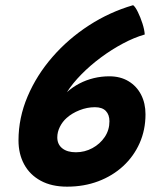

<svg xmlns="http://www.w3.org/2000/svg" viewBox="-20 -712 617 737"><path d="M535.6 -579.6Q495 -568 451.8 -544.9Q408.5 -521.9 367.5 -491.5Q326.5 -461.1 292.6 -426.7Q258.6 -392.2 236.9 -358.2Q258.4 -377.6 284.6 -391.3Q310.8 -405 340.1 -412.1Q369.4 -419.1 399.6 -419.1Q442.2 -419.1 473.4 -400.2Q504.6 -381.4 521.6 -348.5Q538.5 -315.6 538.5 -273.4Q538.5 -213.4 516 -162.7Q493.5 -112 452.8 -74.4Q412.1 -36.9 357.3 -16.2Q302.5 4.5 237.5 4.5Q178.1 4.5 136.4 -18.2Q94.6 -40.9 72.8 -81Q51 -121.1 51 -173.1Q51 -259.8 85.9 -341.8Q120.8 -423.9 181.6 -493.6Q242.4 -563.4 321.9 -614.8Q401.5 -666.2 491 -692.1Q499.4 -686 509.2 -665.9Q519.1 -645.9 526.8 -621.9Q534.5 -598 535.6 -579.6ZM235.8 -259.2Q219.8 -245.1 209.8 -225.1Q199.9 -205 199.9 -184.8Q199.9 -158 218.9 -142.8Q237.9 -127.5 271.4 -127.5Q305.1 -127.5 334.6 -143.4Q364 -159.4 382.1 -186.2Q400.1 -213.1 400.1 -246.5Q400.1 -271.8 386.2 -286.1Q372.4 -300.5 344.4 -300.5Q314.5 -300.5 285.4 -289Q256.2 -277.5 235.8 -259.2Z"/></svg>

Font: Grandstander Thin
Style: Italic
Weight: 100
Italic angle: -15°
Designer: Tyler Finck
Foundry: Etcetera Type Co
Version: Version 1.200